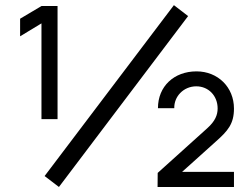

<svg xmlns="http://www.w3.org/2000/svg" viewBox="-20 -744 1001 764"><path d="M157.5 -43.5 214.5 0 728.5 -680 672 -723.5ZM209 -720H145L60 -669.5V-599.5L145 -651V-270H209ZM838.5 -180.5C886.5 -223 911 -251 911 -312C911 -397 847 -460 762 -460C672.5 -460 608.5 -400.5 608.5 -313.5H673.5C672 -359.5 710 -400.5 761 -400.5C810 -400.5 846 -362.5 846 -312.5C846 -287 836.5 -262 804.5 -233.5L607.5 -56L607 0H911V-60H704.5Z"/></svg>

Font: Hauora Medium
Style: Regular
Weight: 500
Designer: Wayne Shih
Foundry: WCYS
Version: Version 1.001;hotconv 1.0.109;makeotfexe 2.5.65596